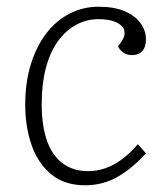

<svg xmlns="http://www.w3.org/2000/svg" viewBox="-20 -537 500 571"><path d="M273 -517Q320 -517 351 -503.5Q382 -490 398 -468Q414 -446 414 -420Q414 -397 403 -385Q392 -373 373 -373Q358 -373 347.5 -380Q337 -387 331 -399L341 -413Q354 -432 349.5 -447Q345 -462 325 -471Q305 -480 273 -480Q237 -480 206 -463Q175 -446 152 -414Q129 -382 116.5 -335Q104 -288 104 -228Q104 -161 120.5 -116.5Q137 -72 168 -50Q199 -28 242 -28Q266 -28 290 -35.5Q314 -43 339.5 -61Q365 -79 390 -108L414 -81Q394 -59 373 -41.5Q352 -24 330.5 -11.5Q309 1 284.5 7.5Q260 14 233 14Q172 14 132.5 -18.5Q93 -51 74 -105.5Q55 -160 55 -225Q55 -291 71.5 -345Q88 -399 117.5 -437.5Q147 -476 187 -496.5Q227 -517 273 -517Z"/></svg>

Font: Literata ExtraLight
Style: Italic
Weight: 250
Italic angle: -2°
Designer: Latin by Veronika Burian and Jose Scaglione. Greek by Irene Vlachou. Cyrillic by Vera Evstafieva
Foundry: TypeTogether
Version: Version 3.002